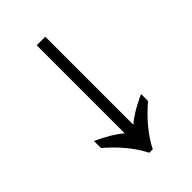

<svg xmlns="http://www.w3.org/2000/svg" viewBox="-209 -773 854 854"><g transform="rotate(-45 218.0 -346.0)"><path d="M207 0Q163 -87 70 -167V-211Q152 -173 191 -138V-692H245V-138Q284 -173 366 -211V-167Q273 -87 229 0Z"/></g></svg>

Font: uguzrati85
Style: Book
Weight: 400
Designer: Jelle Bosma - Monotype Design Team, Universal Thirst
Foundry: Monotype Imaging Inc.
Version: Version 2.106